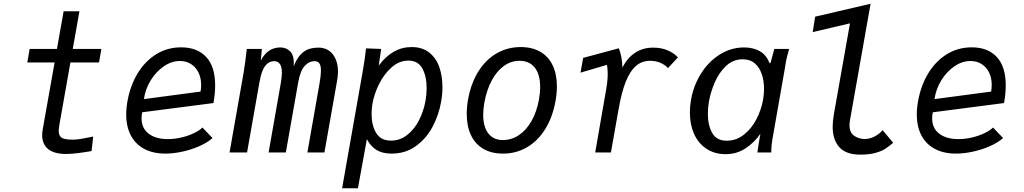

<svg xmlns="http://www.w3.org/2000/svg" viewBox="-20 -810 5440 1020"><path d="M204 -92Q204 -106.5 207 -123L270 -478H125L137.5 -550H282.5L318 -750H402L366.5 -550H518.5L506 -478H354L295.5 -147Q292 -126 292 -115.5Q292 -96.5 299.5 -86.2Q307 -76 323.2 -72Q339.5 -68 368.5 -68Q386 -68 416.8 -73.2Q447.5 -78.5 475 -84.5L466.5 -7.5Q436 -2 397 3Q358 8 332 8Q268 8 236 -18Q204 -44 204 -92Z M650.5 -202Q650.5 -237.5 658 -277Q673 -357.5 711.8 -421.2Q750.5 -485 809.8 -521.8Q869 -558.5 942.5 -558.5Q1027.5 -558.5 1075.2 -507.5Q1123 -456.5 1123 -355.5Q1123 -313.5 1114 -262.5L735.5 -213.5Q732 -197.5 732 -181.5Q732 -128.5 769.8 -99.8Q807.5 -71 872 -71Q908 -71 944.5 -79.8Q981 -88.5 1010.5 -102.8Q1040 -117 1055.5 -132.5L1109 -76.5Q1081 -52 1038.2 -33.2Q995.5 -14.5 948 -4.2Q900.5 6 858.5 6Q794 6 747.2 -18.5Q700.5 -43 675.5 -89.8Q650.5 -136.5 650.5 -202ZM1048.5 -359Q1048.5 -396.5 1034.2 -425.2Q1020 -454 994.5 -470Q969 -486 936 -486Q891.5 -486 850 -457.5Q808.5 -429 780.2 -382.5Q752 -336 744.5 -283.5L1045.5 -323.5Q1048.5 -342.5 1048.5 -359Z M1291 -550H1371L1365.5 -488.5Q1385 -525 1410.8 -541.5Q1436.5 -558 1469.5 -558Q1502 -558 1523 -535.5Q1544 -513 1540.5 -458Q1556.5 -499 1577.5 -520.8Q1598.5 -542.5 1621.8 -549.8Q1645 -557 1674 -557Q1703 -557 1726 -542Q1749 -527 1762.2 -498Q1775.5 -469 1775.5 -429.5Q1775.5 -406.5 1771.5 -385L1703.5 0H1613L1678 -370Q1685 -411 1685 -434.5Q1685 -461 1676.8 -473Q1668.5 -485 1651 -485Q1621 -485 1598 -459Q1575 -433 1564.5 -374L1498.5 0H1407L1472 -370Q1477.5 -403 1477.5 -423.5Q1477.5 -485 1436.5 -485Q1408 -485 1388.5 -459.5Q1369 -434 1358.5 -374L1292.5 0H1199.5L1274 -423Q1283.5 -478.5 1291 -550Z M1924.5 -553 2005 -550 1992 -461.5Q2065 -560 2166.5 -560Q2224 -560 2260.8 -530.5Q2297.5 -501 2314 -453Q2330.5 -405 2330.5 -346.5Q2330.5 -308.5 2323.5 -269.5Q2311 -199 2277.8 -136.2Q2244.5 -73.5 2189.2 -33.8Q2134 6 2060.5 6Q2012 6 1980.8 -13Q1949.5 -32 1929 -70.5L1881.5 190H1797.5L1907 -431Q1913.5 -466.5 1917.5 -496.2Q1921.5 -526 1924.5 -553ZM2240.5 -274.5Q2246.5 -310.5 2246.5 -341.5Q2246.5 -404.5 2223.8 -446.2Q2201 -488 2149.5 -488Q2101 -488 2060.8 -452.5Q2020.5 -417 1994 -363.8Q1967.5 -310.5 1958.5 -258.5Q1954 -233 1954 -204Q1954 -144.5 1978.2 -103.8Q2002.5 -63 2057.5 -63Q2104.5 -63 2142.8 -92.8Q2181 -122.5 2205.8 -170.8Q2230.5 -219 2240.5 -274.5Z M2459.5 -204.5Q2459.5 -242 2467 -284Q2482.5 -368.5 2521.5 -430.8Q2560.5 -493 2618.2 -526.5Q2676 -560 2746.5 -560Q2807 -560 2850.2 -535Q2893.5 -510 2916 -463Q2938.5 -416 2938.5 -351Q2938.5 -314 2931 -272Q2915.5 -187 2876.5 -124.2Q2837.5 -61.5 2780 -27.8Q2722.5 6 2652 6Q2591 6 2547.8 -19.2Q2504.5 -44.5 2482 -92Q2459.5 -139.5 2459.5 -204.5ZM2843 -280Q2849.5 -316 2849.5 -348.5Q2849.5 -414.5 2821 -450.8Q2792.5 -487 2739.5 -487Q2695.5 -487 2657.8 -460.2Q2620 -433.5 2593 -383.8Q2566 -334 2553.5 -267Q2547 -231.5 2547 -200Q2547 -136.5 2574.2 -101.2Q2601.5 -66 2651.5 -66Q2697.5 -66 2736.8 -92.2Q2776 -118.5 2803.5 -166.8Q2831 -215 2843 -280Z M3193 -293Q3201.5 -339.5 3205 -366.2Q3208.5 -393 3208.5 -417.5Q3208.5 -443.5 3204.5 -465.5L3064 -424L3078 -502.5L3267.5 -553.5Q3277 -529 3281.2 -505.2Q3285.5 -481.5 3286.5 -451.5Q3342.5 -557 3450 -557Q3493 -557 3527 -542.5Q3561 -528 3581.5 -505L3528.5 -448Q3517 -462.5 3491.8 -474.8Q3466.5 -487 3433.5 -487Q3390 -487 3358.5 -459.8Q3327 -432.5 3304.8 -377Q3282.5 -321.5 3267 -234L3225.5 0H3142Z M3645 -212.5Q3645 -246 3650.5 -277Q3663.5 -354 3703.5 -418.2Q3743.5 -482.5 3803.5 -520.2Q3863.5 -558 3933 -558Q3982 -558 4017 -537.8Q4052 -517.5 4068.5 -473.5L4073.5 -476L4093.5 -550H4172Q4164 -522 4159.2 -500.8Q4154.5 -479.5 4151 -455L4083.5 -70.5Q4080.5 -52 4079 -38Q4077.5 -24 4077.5 0H4003.5Q4005.5 -14.5 4008.5 -32.5Q4011.5 -50.5 4014.5 -70L4019.5 -99Q3988.5 -54 3941.5 -22.5Q3894.5 9 3835.5 9Q3776.5 9 3733.2 -19.5Q3690 -48 3667.5 -98.2Q3645 -148.5 3645 -212.5ZM4034 -281Q4039 -311 4039 -337Q4039 -380 4027.2 -415.5Q4015.5 -451 3990.2 -473Q3965 -495 3925.5 -495Q3874 -495 3836 -458.5Q3798 -422 3776.2 -370.2Q3754.5 -318.5 3746 -269.5Q3740.5 -234.5 3740.5 -206Q3740.5 -145 3763.5 -103.8Q3786.5 -62.5 3840.5 -62.5Q3891.5 -62.5 3932.2 -94.8Q3973 -127 3998.8 -177.2Q4024.5 -227.5 4034 -281Z M4403.5 -137.5Q4403.5 -165.5 4410 -203.5L4495.5 -686L4297.5 -639.5L4310.5 -721.5L4605 -790L4495 -168.5Q4493 -157 4493 -145.5Q4493 -105.5 4518 -88.5Q4543 -71.5 4573.5 -71.5Q4600 -71.5 4625.5 -84.5Q4651 -97.5 4669 -118.5L4725 -51.5Q4702 -32 4683 -19.5Q4664 -7 4631 2.2Q4598 11.5 4550 11.5Q4475 11.5 4439.2 -27.8Q4403.5 -67 4403.5 -137.5Z M4850.5 -202Q4850.5 -237.5 4858 -277Q4873 -357.5 4911.8 -421.2Q4950.5 -485 5009.8 -521.8Q5069 -558.5 5142.5 -558.5Q5227.5 -558.5 5275.2 -507.5Q5323 -456.5 5323 -355.5Q5323 -313.5 5314 -262.5L4935.5 -213.5Q4932 -197.5 4932 -181.5Q4932 -128.5 4969.8 -99.8Q5007.5 -71 5072 -71Q5108 -71 5144.5 -79.8Q5181 -88.5 5210.5 -102.8Q5240 -117 5255.5 -132.5L5309 -76.5Q5281 -52 5238.2 -33.2Q5195.5 -14.5 5148 -4.2Q5100.5 6 5058.5 6Q4994 6 4947.2 -18.5Q4900.5 -43 4875.5 -89.8Q4850.5 -136.5 4850.5 -202ZM5248.5 -359Q5248.5 -396.5 5234.2 -425.2Q5220 -454 5194.5 -470Q5169 -486 5136 -486Q5091.5 -486 5050 -457.5Q5008.5 -429 4980.2 -382.5Q4952 -336 4944.5 -283.5L5245.5 -323.5Q5248.5 -342.5 5248.5 -359Z"/></svg>

Font: JuliaMono
Style: Italic
Weight: 400
Italic angle: -9°
Monospace: yes
Designer: cormullion
Foundry: corm
Version: Version 0.057; ttfautohint (v1.8.4)